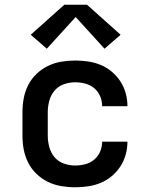

<svg xmlns="http://www.w3.org/2000/svg" viewBox="-20 -784 640 812"><path d="M298 8Q268 8 238.5 3Q209 -2 182.5 -15Q156 -28 134.5 -48.5Q113 -69 99.5 -95.5Q86 -122 80.5 -151Q75 -180 75 -210V-310Q75 -340 80.5 -369Q86 -398 99.5 -424.5Q113 -451 134.5 -471.5Q156 -492 182.5 -505Q209 -518 238.5 -523Q268 -528 298 -528Q325 -528 352.5 -524Q380 -520 405.5 -509.5Q431 -499 452.5 -481Q474 -463 489 -440Q504 -417 511.5 -390Q519 -363 519 -335Q519 -335 519 -335Q519 -335 519 -335H412Q412 -335 412 -335Q412 -335 412 -335Q412 -357 403.5 -377Q395 -397 378.5 -411Q362 -425 340.5 -430.5Q319 -436 298 -436Q273 -436 249.5 -427.5Q226 -419 210.5 -400.5Q195 -382 188.5 -358Q182 -334 182 -310V-210Q182 -186 188.5 -162Q195 -138 210.5 -119.5Q226 -101 249.5 -92.5Q273 -84 298 -84Q319 -84 340.5 -89.5Q362 -95 378.5 -109Q395 -123 403.5 -143Q412 -163 412 -185Q412 -185 412 -185Q412 -185 412 -185H519Q519 -185 519 -185Q519 -185 519 -185Q519 -157 511.5 -130Q504 -103 489 -80Q474 -57 452.5 -39Q431 -21 405.5 -10.5Q380 0 352.5 4Q325 8 298 8ZM178 -578 110 -637 252 -764H348L490 -637L422 -578L300 -712Z"/></svg>

Font: Iosevka SS04 Semibold Extended
Style: Regular
Weight: 600
Width: 7
Monospace: yes
Designer: Belleve Invis
Foundry: Belleve Invis
Version: Version 19.0.0; ttfautohint (v1.8.4)